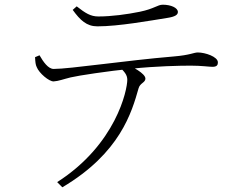

<svg xmlns="http://www.w3.org/2000/svg" viewBox="-20 -747 1040 816"><path d="M223 27 245 49C491 -97 540 -270 569 -372C575 -394 598 -396 598 -413C598 -435 541 -464 515 -476L481 -468C510 -443 521 -428 521 -408C521 -364 473 -133 223 27ZM208 -401C228 -402 251 -411 280 -418C313 -426 440 -445 539 -455C644 -466 745 -468 791 -468C836 -468 869 -463 883 -463C903 -463 906 -472 906 -482C906 -506 852 -524 821 -524C803 -524 790 -513 718 -507C515 -490 277 -454 208 -454C185 -454 164 -484 148 -512L129 -504C130 -484 131 -472 136 -462C146 -436 189 -400 208 -401ZM394 -635C484 -635 616 -659 692 -671C724 -676 736 -684 736 -696C736 -714 706 -727 672 -727C649 -727 637 -710 574 -697C520 -686 454 -677 398 -677C365 -677 343 -691 306 -720L289 -705C321 -661 348 -635 394 -635Z"/></svg>

Font: Source Han Serif TW VF
Style: Regular
Weight: 250
Designer: Ryoko NISHIZUKA 西塚涼子 (kana & ideographs); Frank Grießhammer (Latin, Greek & Cyrillic); Wenlong ZHANG 张文龙 (bopomofo); San
Foundry: Adobe
Version: Version 2.002;hotconv 1.1.0;makeotfexe 2.6.0